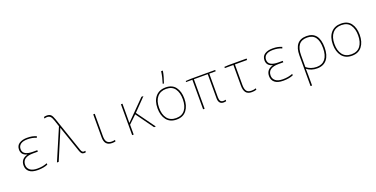

<svg xmlns="http://www.w3.org/2000/svg" viewBox="-24 -1827 6048 3087"><g transform="rotate(-20 3000.0 -283.5)"><path d="M132 -138Q132 -193 161 -229.5Q190 -266 249 -281V-283Q195 -299 172.5 -328.5Q150 -358 150 -401Q150 -471 202 -504.5Q254 -538 333 -538Q385 -538 419.5 -531Q454 -524 494 -508L485 -484Q418 -513 334 -513Q258 -513 217.5 -484Q177 -455 177 -401Q177 -294 350 -294H424V-269H344Q159 -269 159 -138Q159 -83 201 -49Q243 -15 326 -15Q376 -15 415.5 -22.5Q455 -30 495 -45V-20Q425 10 326 10Q229 10 180.5 -29.5Q132 -69 132 -138Z M1049 -55 922 -426 914 -449Q901 -487 896 -504H894Q876 -456 866 -433L683 0H653L883 -537L847 -646Q829 -701 807.5 -721Q786 -741 751 -741Q731 -741 707 -733V-759Q730 -766 757 -766Q801 -766 825 -744Q849 -722 870 -660L1074 -64Q1083 -38 1094.5 -27.5Q1106 -17 1121 -17Q1134 -17 1146 -21V3Q1134 8 1118 8Q1091 8 1075.5 -7.5Q1060 -23 1049 -55Z M1466 -136V-528H1492V-143Q1492 -75 1518 -45Q1544 -15 1598 -15Q1626 -15 1654 -22V3Q1630 10 1596 10Q1531 10 1498.5 -25.5Q1466 -61 1466 -136Z M1940 -528H1966V-385Q1966 -265 1965 -201H1967L2035 -269L2291 -528H2325L2118 -315L2345 0H2314L2100 -297L1966 -169V0H1940Z M2470 -264Q2470 -391 2532.5 -464Q2595 -537 2705 -537Q2819 -537 2874.5 -462Q2930 -387 2930 -267Q2930 -143 2871.5 -66.5Q2813 10 2700 10Q2588 10 2529 -65.5Q2470 -141 2470 -264ZM2903 -265Q2903 -376 2855 -444Q2807 -512 2705 -512Q2607 -512 2552 -446.5Q2497 -381 2497 -263Q2497 -149 2548.5 -82Q2600 -15 2700 -15Q2801 -15 2852 -82.5Q2903 -150 2903 -265ZM2685 -613Q2699 -655 2711.5 -708.5Q2724 -762 2729 -807H2757V-799Q2751 -757 2735.5 -703.5Q2720 -650 2704 -606H2685Z M3417 -92V-505H3180V0H3154V-505H3047V-523L3133 -528H3553V-505H3443V-100Q3443 -58 3458 -36.5Q3473 -15 3507 -15Q3529 -15 3547 -21V4Q3527 10 3503 10Q3461 10 3439 -16Q3417 -42 3417 -92Z M3855 -149V-503H3709V-524L3782 -528H4090V-503H3881V-154Q3881 -82 3905 -48.5Q3929 -15 3990 -15Q4028 -15 4066 -27V-3Q4033 9 3987 9Q3916 9 3885.5 -31.5Q3855 -72 3855 -149Z M4332 -138Q4332 -193 4361 -229.5Q4390 -266 4449 -281V-283Q4395 -299 4372.5 -328.5Q4350 -358 4350 -401Q4350 -471 4402 -504.5Q4454 -538 4533 -538Q4585 -538 4619.5 -531Q4654 -524 4694 -508L4685 -484Q4618 -513 4534 -513Q4458 -513 4417.5 -484Q4377 -455 4377 -401Q4377 -294 4550 -294H4624V-269H4544Q4359 -269 4359 -138Q4359 -83 4401 -49Q4443 -15 4526 -15Q4576 -15 4615.5 -22.5Q4655 -30 4695 -45V-20Q4625 10 4526 10Q4429 10 4380.5 -29.5Q4332 -69 4332 -138Z M4905 -284Q4905 -409 4958 -473.5Q5011 -538 5117 -538Q5330 -538 5330 -266Q5330 -134 5272 -62Q5214 10 5105 10Q5001 10 4931 -46H4929Q4931 -2 4931 63V240H4905ZM5303 -266Q5303 -388 5257.5 -450Q5212 -512 5117 -512Q5021 -512 4976 -452Q4931 -392 4931 -276V-76Q4965 -47 5010 -31Q5055 -15 5107 -15Q5200 -15 5251.5 -79Q5303 -143 5303 -266Z M5470 -264Q5470 -391 5532.5 -464Q5595 -537 5705 -537Q5819 -537 5874.5 -462Q5930 -387 5930 -267Q5930 -143 5871.5 -66.5Q5813 10 5700 10Q5588 10 5529 -65.5Q5470 -141 5470 -264ZM5903 -265Q5903 -376 5855 -444Q5807 -512 5705 -512Q5607 -512 5552 -446.5Q5497 -381 5497 -263Q5497 -149 5548.5 -82Q5600 -15 5700 -15Q5801 -15 5852 -82.5Q5903 -150 5903 -265Z"/></g></svg>

Font: Noto Sans Mono UI Thin
Style: Regular
Weight: 250
Monospace: yes
Designer: Monotype Design team
Foundry: Monotype Imaging Inc.
Version: Version 1.000